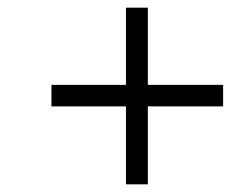

<svg xmlns="http://www.w3.org/2000/svg" viewBox="-20 -500 601 500"><path d="M308 -223V-20H365V-223H561V-279H365V-480H308V-279H114V-223Z"/></svg>

Font: RazerF5 Light
Style: Italic
Weight: 300
Foundry: Razer Inc.
Version: Version 2